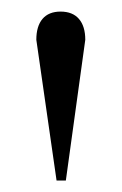

<svg xmlns="http://www.w3.org/2000/svg" viewBox="-20 -734 211 333"><path d="M94.2 -420.9H78.1L43 -665Q43 -688.5 53.7 -701.2Q64.5 -713.9 85 -713.9Q106 -713.9 116.9 -701.2Q127.9 -688.5 127.9 -665Z"/></svg>

Font: BabelStone Ogham Pictish
Style: Bold
Weight: 700
Designer: Andrew West
Foundry: BabelStone
Version: Version 1.02 March 14, 2022